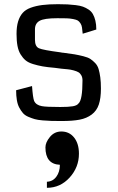

<svg xmlns="http://www.w3.org/2000/svg" viewBox="-20 -571 564 917"><path d="M57 0ZM462 -148Q462 -102 452 -72Q442 -42 418 -24Q394 -6 360.5 0.5Q327 7 275 7Q245 7 226.5 6.5Q208 6 184 4Q160 2 146 -2Q132 -6 115.5 -13Q99 -20 89.5 -31Q80 -42 72 -57Q64 -72 60.5 -93Q57 -114 57 -140L133 -160Q137 -104 143 -89Q152 -69 180 -64Q201 -60 268 -60Q308 -60 328 -63.5Q348 -67 355 -77Q374 -93 374 -187Q374 -201 368.5 -211Q363 -221 354.5 -226Q346 -231 331 -235Q316 -239 304 -240Q292 -241 272.5 -243Q253 -245 242 -247Q206 -250 183.5 -254Q161 -258 138 -265Q115 -272 102 -283Q89 -294 78.5 -311Q68 -328 63.5 -352Q59 -376 59 -409Q59 -444 66.5 -468.5Q74 -493 88 -509Q102 -525 126.5 -534Q151 -543 182 -547Q213 -551 257 -551Q285 -551 303 -550Q321 -549 342 -546.5Q363 -544 376.5 -539Q390 -534 403 -525.5Q416 -517 423.5 -504Q431 -491 435.5 -472.5Q440 -454 440 -430L375 -410Q373 -429 371.5 -440Q370 -451 364 -460Q358 -469 351.5 -473Q345 -477 329.5 -480Q314 -483 298.5 -483.5Q283 -484 254 -484Q191 -484 169 -471.5Q147 -459 147 -431V-381Q147 -349 166 -340.5Q185 -332 269 -321Q278 -319 283 -319Q316 -315 336 -311.5Q356 -308 378 -302.5Q400 -297 411.5 -289.5Q423 -282 434.5 -270Q446 -258 451 -241Q456 -224 459 -201.5Q462 -179 462 -148ZM273 57Q311 57 334 86Q357 115 357 163Q357 228 312.5 277Q268 326 204 326V297Q232 296 249 273Q266 250 266 216Q197 213 197 133Q197 109 218.5 83Q240 57 273 57Z"/></svg>

Font: Myanmar Chatu
Style: Regular
Weight: 400
Designer: Danh Hong
Foundry: Google Inc.
Version: Version 2.00 November 20, 2015